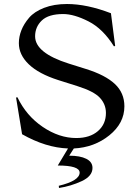

<svg xmlns="http://www.w3.org/2000/svg" viewBox="-20 -730 686 957"><path d="M74 -515Q74 -547 86.5 -579Q99 -611 125 -641.5Q151 -672 200 -691Q249 -710 314 -710Q413 -710 533 -664L554 -501L548 -499Q493 -587 421 -623.5Q349 -660 295 -660Q222 -660 188.5 -628Q155 -596 155 -549Q155 -466 323 -413L409 -386Q505 -356 552.5 -311.5Q600 -267 600 -200Q600 -116 525 -55.5Q450 5 348 10L325 46Q379 46 410 61.5Q441 77 441 107Q441 148 387 173Q333 198 274 207L273 196Q377 171 377 130Q376 95 268 95L319 10Q208 6 90 -61L60 -244L67 -245Q111 -153 193 -97.5Q275 -42 360 -42Q428 -42 468 -76.5Q508 -111 508 -167Q508 -210 478 -242.5Q448 -275 365 -301L270 -331Q173 -362 123.5 -409.5Q74 -457 74 -515Z"/></svg>

Font: Coconat
Style: Regular
Weight: 400
Designer: Sara Lavazza
Foundry: Collletttivo
Version: Version 1.000;Glyphs 3.2 (3217)